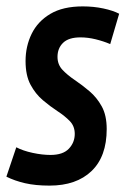

<svg xmlns="http://www.w3.org/2000/svg" viewBox="-42 -571 393 601"><path d="M-22 -18 9 -110Q30 -99 60 -92.5Q90 -86 116 -86Q155 -86 173.5 -105.5Q192 -125 192 -152Q192 -176 176.5 -192Q161 -208 138 -223Q115 -238 92 -257.5Q69 -277 53.5 -306Q38 -335 38 -380Q38 -426 57 -465Q76 -504 115.5 -527.5Q155 -551 217 -551Q251 -551 281.5 -544.5Q312 -538 331 -528L303 -433Q282 -442 257.5 -448Q233 -454 210 -454Q173 -454 155.5 -437Q138 -420 138 -393Q138 -369 153.5 -352.5Q169 -336 192 -320.5Q215 -305 238 -285.5Q261 -266 276.5 -238Q292 -210 292 -167Q292 -81 244.5 -35.5Q197 10 113 10Q69 10 36.5 2.5Q4 -5 -22 -18Z"/></svg>

Font: Georama Condensed SemiBold
Style: Italic
Weight: 600
Width: 3
Italic angle: -9°
Designer: Jean-Baptiste Levee
Foundry: Production Type
Version: Version 1.000